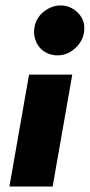

<svg xmlns="http://www.w3.org/2000/svg" viewBox="-20 -684 329 704"><path d="M191 -481Q173.5 -481 157.5 -487.2Q141.5 -493.5 130 -504.8Q118.5 -516 111.8 -532.5Q105 -549 105 -566.5Q105 -587.5 112.5 -605Q120 -622.5 133.5 -635.2Q147 -648 164.8 -656Q182.5 -664 201.5 -664Q237.5 -664 263.2 -639.5Q289 -615 289 -583V-578.5Q289 -540 259.2 -510.5Q229.5 -481 191 -481ZM173 0H14.5L86.5 -410.5H245Z"/></svg>

Font: Lucymar Sans ExtraBold
Style: Italic
Weight: 800
Italic angle: -10°
Foundry: The League of Moveable Type (original font) / Main changes by Cristiano Sobral with portions from Mirco Monsees
Version: Version 2.00;August 30, 2020;FontCreator 13.0.0.2681 64-bit